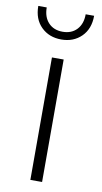

<svg xmlns="http://www.w3.org/2000/svg" viewBox="-84 -765 429 806"><g transform="rotate(10 130.5 -362.5)"><path d="M106 -522V0H156V-522ZM45.5 -636C67.8 -614 96.3 -603 131 -603C165.7 -603 194.2 -614 216.5 -636C238.8 -658 250 -687.7 250 -725H214C214 -697.7 206.5 -676 191.5 -660C176.5 -644 156.3 -636 131 -636C105.7 -636 85.5 -644 70.5 -660C55.5 -676 48 -697.7 48 -725H12C12 -687.7 23.2 -658 45.5 -636Z"/></g></svg>

Font: Montserrat Custom ExtraLight
Style: Regular
Weight: 300
Designer: Julieta Ulanovsky
Foundry: Julieta Ulanovsky
Version: Version 7.200